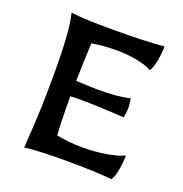

<svg xmlns="http://www.w3.org/2000/svg" viewBox="-102 -618 680 712"><g transform="rotate(20 238.0 -262.0)"><path d="M79 -300Q79 -465 62 -527Q115 -520 223 -520Q356 -520 429 -527Q429 -500 423 -469Q417 -438 408 -426Q384 -439 346 -446Q308 -453 268 -453Q215 -453 170 -445Q166 -361 165 -295L190 -294Q228 -292 247 -292Q295 -292 320.5 -294.5Q346 -297 377 -303Q381 -283 381 -266Q381 -252 377 -228Q267 -235 205 -235Q176 -235 164 -234Q164 -125 168 -81Q216 -71 273 -71Q317 -71 361 -78Q405 -85 433 -98Q433 -71 427 -39.5Q421 -8 412 3Q348 -4 228 -4Q121 -4 68 3Q75 -101 77 -154.5Q79 -208 79 -300Z"/></g></svg>

Font: Mirza
Style: Regular
Weight: 400
Designer: Arabic design by Kourosh Beigpour, Latin design by Eduardo Tunni, engineering by Lasse Fister
Version: Version 1.0010g